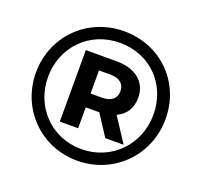

<svg xmlns="http://www.w3.org/2000/svg" viewBox="-123 -842 1032 984"><g transform="rotate(20 393.5 -350.0)"><path d="M392 -60C228 -60 106 -187 106 -350C106 -513 228 -640 394 -640C560 -640 680 -516 680 -352C680 -188 556 -60 392 -60ZM403 -470C452 -470 480 -447 480 -407C480 -368 452 -344 403 -344H340V-470ZM392 3C591 3 746 -153 746 -352C746 -551 595 -703 394 -703C193 -703 40 -547 40 -350C40 -153 193 3 392 3ZM341 -269H409C411 -269 413 -269 415 -269L489 -155H589L503 -287C551 -309 577 -350 577 -407C577 -491 514 -545 409 -545H241V-155H341Z"/></g></svg>

Font: Montserrat-Alt1
Style: Bold
Weight: 700
Designer: Differentunic
Foundry: Differentunic
Version: Version 7.222